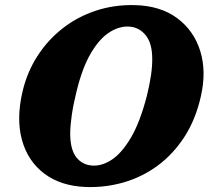

<svg xmlns="http://www.w3.org/2000/svg" viewBox="-20 -735 836 770"><path d="M520.5 -714.5Q623.5 -712 690.5 -662.2Q757.5 -612.5 783 -530.5Q808.5 -448.5 785.5 -348.5Q764.5 -255 719.2 -185.5Q674 -116 612 -70.5Q550 -25 476.8 -3.8Q403.5 17.5 326 15Q224.5 11.5 158 -38.5Q91.5 -88.5 68 -174Q44.5 -259.5 71 -370.5Q89.5 -447.5 130.8 -511.2Q172 -575 231.5 -621.5Q291 -668 364.5 -692.2Q438 -716.5 520.5 -714.5ZM350.5 -71Q388.5 -68.5 428.2 -94.5Q468 -120.5 504.8 -182.5Q541.5 -244.5 569 -350.5Q580.5 -397.5 585.8 -434.8Q591 -472 590.5 -501Q590 -561 565.2 -592.5Q540.5 -624 502 -628Q461.5 -632 420.5 -606.5Q379.5 -581 344.8 -522.2Q310 -463.5 287 -368.5Q274 -316 268 -274.5Q262 -233 261.5 -201.5Q261.5 -135.5 285.8 -104.5Q310 -73.5 350.5 -71Z"/></svg>

Font: Fraunces 9pt SuperSoft
Style: Bold Italic
Weight: 700
Italic angle: -16°
Version: Version 1.000;[b76b70a41]